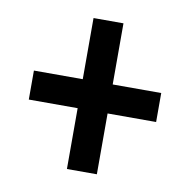

<svg xmlns="http://www.w3.org/2000/svg" viewBox="-61 -654 595 600"><g transform="rotate(10 236.5 -353.5)"><path d="M284 -399H438V-307H284V-114H189V-307H34V-399H189V-593H284Z"/></g></svg>

Font: Avrile Sans Condensed SemiBold
Style: Regular
Weight: 600
Width: 3
Designer: Monotype Design Team
Foundry: Monotype Imaging Inc.
Version: Version 2.001;September 10, 2019;FontCreator 11.5.0.2425 64-